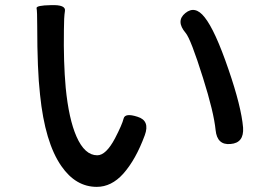

<svg xmlns="http://www.w3.org/2000/svg" viewBox="-20 -714 1040 748"><path d="M357 14Q275 14 219 -67Q155 -159 136 -345Q125 -442 125 -613Q125 -671 122.5 -682Q120 -693 179 -694Q237 -696 233 -671.5Q229 -647 229 -597Q227 -472 236 -372Q248 -250 278 -182Q310 -109 359 -109Q393 -109 428 -175Q456 -229 461.5 -252Q467 -275 516 -259Q565 -244 544 -187Q509 -92 460 -37Q414 14 357 14ZM878 -153Q826 -148 820 -207Q813 -277 771 -410Q723 -563 703 -586Q664 -632 702 -663Q740 -694 777 -647Q818 -596 870 -444Q920 -299 927 -217Q931 -157 878 -153Z"/></svg>

Font: Resource Han Rounded TW Medium
Style: Regular
Weight: 500
Designer: Cyano Hao (round all glyphs); Ryoko NISHIZUKA 西塚涼子 (kana, bopomofo & ideographs); Paul D. Hunt (Latin, Greek & Cyrillic)
Foundry: Cyano Hao
Version: 0.990